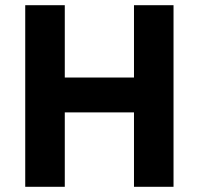

<svg xmlns="http://www.w3.org/2000/svg" viewBox="-20 -718 764 738"><path d="M495 -286H229V0H77V-698H229V-420H495V-698H647V0H495Z"/></svg>

Font: Plexus Sans Bold
Style: Regular
Weight: 700
Version: Version 2.001;PS 002.001;hotconv 1.0.70;makeotf.lib2.5.58329